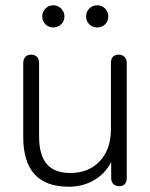

<svg xmlns="http://www.w3.org/2000/svg" viewBox="-20 -699 568 727"><path d="M68 -180V-460Q68 -475 76 -483.5Q84 -492 98 -492Q112 -492 120 -483.5Q128 -475 128 -460V-183Q128 -112 157 -78Q186 -44 247 -44Q316 -44 358 -89Q400 -134 400 -209V-460Q400 -492 430 -492Q443 -492 451.5 -483.5Q460 -475 460 -460V-25Q460 -10 452.5 -2Q445 6 432 6Q418 6 409.5 -2Q401 -10 401 -25V-85Q377 -40 335 -16Q293 8 240 8Q68 8 68 -180ZM140 -637Q140 -654 152 -666.5Q164 -679 182 -679Q199 -679 211.5 -666.5Q224 -654 224 -637Q224 -619 211.5 -607Q199 -595 182 -595Q164 -595 152 -607Q140 -619 140 -637ZM306 -637Q306 -654 318 -666.5Q330 -679 348 -679Q366 -679 378 -666.5Q390 -654 390 -637Q390 -619 378 -607Q366 -595 348 -595Q330 -595 318 -607Q306 -619 306 -637Z"/></svg>

Font: SN Pro Light
Style: Regular
Weight: 300
Designer: Tobias Whetton
Foundry: Supernotes
Version: Version 1.002